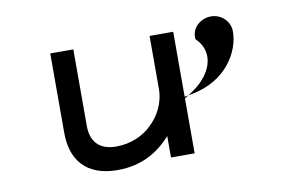

<svg xmlns="http://www.w3.org/2000/svg" viewBox="-57 -562 1035 672"><g transform="rotate(-10 460.5 -225.5)"><path d="M150 -149C150 -54 200 11 312 11C401 11 460 -28 503 -76V0H587V-201L613 -206C739 -229 793 -326 793 -397C793 -433 763 -462 726 -462C690 -462 656 -434 659 -396V-394L660 -392C707 -346 694 -286 648 -240C637 -229 623 -218 609 -209L587 -195V-432H503V-245C503 -192 478 -149 447 -120C419 -93 376 -71 321 -71C259 -71 232 -107 232 -159V-432H150Z"/></g></svg>

Font: Charger Monospace
Style: Regular
Weight: 400
Designer: Jasper
Foundry: Cannot Into Space Fonts
Version: Version 0.980